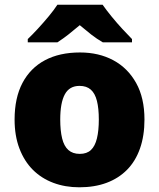

<svg xmlns="http://www.w3.org/2000/svg" viewBox="-20 -786 677 816"><path d="M594 -278Q594 -209 575 -155Q556 -101 520 -64.5Q484 -28 433 -9Q382 10 317 10Q257 10 206.5 -9Q156 -28 119.5 -64.5Q83 -101 62.5 -155Q42 -209 42 -278Q42 -370 75.5 -433.5Q109 -497 171 -530Q233 -563 320 -563Q400 -563 461.5 -530Q523 -497 558.5 -433.5Q594 -370 594 -278ZM236 -278Q236 -231 244 -198Q252 -165 270.5 -148.5Q289 -132 319 -132Q349 -132 366.5 -148.5Q384 -165 392 -198Q400 -231 400 -278Q400 -325 392 -357Q384 -389 366 -405Q348 -421 318 -421Q275 -421 255.5 -385Q236 -349 236 -278ZM416 -766Q432 -743 454.5 -715.5Q477 -688 500.5 -662.5Q524 -637 541 -620V-606H417Q391 -621 368 -639Q345 -657 319 -679Q293 -657 271.5 -640Q250 -623 224 -606H98V-620Q117 -638 140.5 -663.5Q164 -689 186.5 -716Q209 -743 224 -766Z"/></svg>

Font: Noto Sans Thai Black
Style: Regular
Weight: 900
Version: Version 2.001